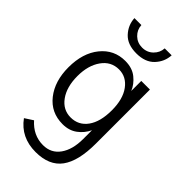

<svg xmlns="http://www.w3.org/2000/svg" viewBox="-298 -849 1165 1165"><g transform="rotate(45 284.5 -266.5)"><path d="M43 0ZM119.1 -272.5Q119.1 -179.7 160.2 -122.6Q201.2 -65.4 267.6 -65.4Q335 -65.4 374.5 -120.1Q414.1 -174.8 414.1 -273.4Q414.1 -369.1 373.5 -424.3Q333 -479.5 269.5 -479.5Q201.2 -479.5 160.2 -421.4Q119.1 -363.3 119.1 -272.5ZM43 -271.5Q43 -393.6 103.5 -468.3Q164.1 -543 259.8 -543Q320.3 -543 358.9 -511.7Q397.5 -480.5 414.1 -439.5V-525.4H488.3V-61.5Q488.3 87.9 435.1 160.6Q381.8 233.4 265.6 233.4Q139.6 233.4 70.3 137.7L123 103.5Q183.6 171.9 267.6 171.9Q336.9 171.9 375.5 117.7Q414.1 63.5 414.1 -27.3V-102.5Q393.6 -58.6 355 -30.3Q316.4 -2 261.7 -2Q162.1 -2 102.5 -77.6Q43 -153.3 43 -271.5ZM115.2 -765.6H174.8Q176.8 -726.6 205.1 -699.2Q233.4 -671.9 274.4 -671.9Q316.4 -671.9 344.7 -699.7Q373 -727.5 375 -765.6H434.6Q431.6 -708 391.1 -665Q350.6 -622.1 274.4 -622.1Q198.2 -622.1 158.2 -665Q118.2 -708 115.2 -765.6Z"/></g></svg>

Font: Batunionen A1
Style: Regular
Weight: 400
Designer: HanYang I&C Co.,Ltd.
Foundry: HanYang I&C Co.,Ltd.
Version: Version 2.50; ttfautohint (v1.6)